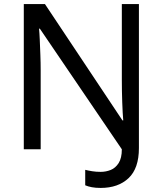

<svg xmlns="http://www.w3.org/2000/svg" viewBox="-20 -734 800 944"><path d="M475 190Q450 190 431.5 186.5Q413 183 399 177V101Q415 105 434 108Q453 111 475 111Q501 111 524.5 101.5Q548 92 563.5 67.5Q579 43 579 0L176 -593H172Q174 -574 175.5 -539Q177 -504 178.5 -464Q180 -424 180 -387V0H97V-714H201L582 -142H586Q583 -174 581 -230.5Q579 -287 579 -342V-714H663V-6Q663 94 612 142Q561 190 475 190Z"/></svg>

Font: Noto Sans Tifinagh SIL
Style: Regular
Weight: 400
Designer: JamraPatel
Foundry: JamraPatel LLC
Version: Version 2.006; ttfautohint (v1.8.4.7-5d5b)